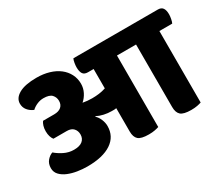

<svg xmlns="http://www.w3.org/2000/svg" viewBox="-113 -893 1342 1168"><g transform="rotate(-30 558.0 -309.5)"><path d="M1014 -502V0Q1003 4 985 7.5Q967 11 943 11Q889 11 869.5 -6.5Q850 -24 850 -63V-502H716V0Q705 4 687 7.5Q669 11 645 11Q591 11 571.5 -6.5Q552 -24 552 -63V-227Q544 -225 536 -225Q528 -225 520 -225Q493 -225 466 -231Q439 -237 418 -248L416 -245Q432 -231 442 -207Q452 -183 452 -160Q452 -87 392.5 -47Q333 -7 224 -7Q190 -7 155 -12.5Q120 -18 91 -30Q62 -42 43.5 -61.5Q25 -81 25 -109Q25 -141 43 -161.5Q61 -182 81 -188Q102 -169 134.5 -152.5Q167 -136 205 -136Q244 -136 264 -152.5Q284 -169 284 -198Q284 -223 268.5 -240Q253 -257 222 -257H128Q120 -267 115 -283Q110 -299 110 -319Q110 -340 115 -356Q120 -372 128 -383H206Q238 -383 255.5 -398Q273 -413 273 -440Q273 -465 256.5 -483Q240 -501 198 -501Q175 -501 153 -491.5Q131 -482 115 -467Q89 -478 73.5 -497.5Q58 -517 58 -543Q58 -582 100.5 -606Q143 -630 224 -630Q272 -630 312 -618Q352 -606 380.5 -584Q409 -562 425 -531Q441 -500 441 -463Q441 -432 427 -404.5Q413 -377 391 -358Q422 -352 456 -352Q480 -352 504 -355Q528 -358 552 -366V-502H512Q487 -502 477 -517.5Q467 -533 467 -563Q467 -575 470 -593Q473 -611 478 -620H1071Q1095 -620 1105.5 -605Q1116 -590 1116 -561Q1116 -548 1112.5 -529.5Q1109 -511 1104 -502Z"/></g></svg>

Font: Baloo 2 ExtraBold
Style: Regular
Weight: 800
Designer: Sarang Kulkarni and Ek Type
Foundry: Ek Type
Version: Version 1.640;hotconv 1.0.111;makeotfexe 2.5.65597; ttfautoh